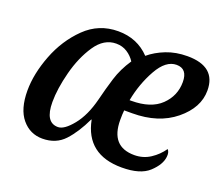

<svg xmlns="http://www.w3.org/2000/svg" viewBox="-97 -689 974 841"><g transform="rotate(20 389.5 -268.5)"><path d="M170 10Q233 10 272 -32Q311 -74 343 -142H345Q375 10 540 10Q626 10 666 -27Q706 -64 710 -101Q713 -123 702 -135Q680 -103 647 -81.5Q614 -60 573 -60Q463 -60 463 -184Q463 -199 463.5 -209Q464 -219 465 -229H502Q624 -229 701 -292Q778 -355 778 -435Q778 -547 645 -547Q591 -547 546.5 -529.5Q502 -512 470 -485Q412 -546 323 -546Q233 -546 169 -483.5Q105 -421 71 -332.5Q37 -244 37 -166Q37 -80 74.5 -35Q112 10 170 10ZM472 -279Q487 -359 525 -427Q563 -495 613 -495Q664 -495 664 -433Q664 -369 617.5 -324Q571 -279 480 -279ZM217 -61Q157 -61 157 -156Q157 -218 177.5 -297Q198 -376 237 -434Q276 -492 333 -492Q362 -492 384.5 -477.5Q407 -463 421 -441Q388 -392 372 -340Q356 -288 343 -235Q323 -156 284.5 -108.5Q246 -61 217 -61Z"/></g></svg>

Font: Noto Serif SemiCondensed Semi
Style: Italic
Weight: 600
Width: 4
Italic angle: -12°
Designer: Monotype Design Team
Foundry: Monotype Imaging Inc.
Version: Version 1.901